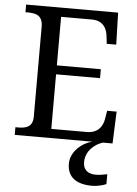

<svg xmlns="http://www.w3.org/2000/svg" viewBox="-62 -761 747 1048"><g transform="rotate(5 311.5 -237.0)"><path d="M38 0H464C403 14 346 68 346 130C346 206 398 240 483 240C504 240 539 234 560 224V170C536 175 515 178 497 178C457 178 428 159 428 115C428 52 479 13 521 0H574L581 -175H529L522 -132C515 -88 490 -50 427 -50H234V-349H475V-398H234V-664H402C462 -664 485 -626 490 -582L495 -539H547L542 -714H38V-672H51C96 -672 133 -663 133 -600V-109C133 -50 95 -42 51 -42H38Z"/></g></svg>

Font: Noto Nastaliq Urdu
Style: Regular
Weight: 400
Designer: Monotype Design Team (Patrick Giasson: type design, Kamal Mansour: OpenType code, Glenda Bellarosa). Updated by Simon Co
Foundry: Monotype Imaging Inc., Simon Cozens
Version: Version 3.009